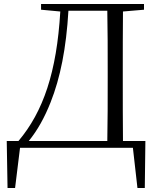

<svg xmlns="http://www.w3.org/2000/svg" viewBox="-20 -745 794 968"><path d="M520 0H650L673 203H710L713 -34H600C599 -134 599 -235 599 -353V-384C599 -489 599 -589 600 -687L706 -696V-725H187V-696L284 -687C266 -381 198 -182 73 -34H14L18 203H56L81 0ZM521 -34H125C169 -88 205 -153 235 -229C284 -352 314 -502 325 -691H521C523 -593 523 -491 523 -384V-354C523 -236 523 -133 521 -34Z"/></svg>

Font: Noto Serif CJK SC Light
Style: Regular
Weight: 300
Designer: Ryoko NISHIZUKA 西塚涼子 (kana & ideographs); Frank Grießhammer (Latin, Greek & Cyrillic); Wenlong ZHANG 张文龙 (bopomofo); San
Foundry: Adobe
Version: Version 2.001;hotconv 1.1.0;makeotfexe 2.6.0